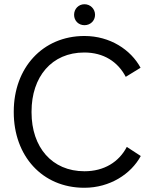

<svg xmlns="http://www.w3.org/2000/svg" viewBox="-20 -879 713 907"><path d="M379 -760C407 -760 429 -781 429 -809C429 -837 407 -859 379 -859C351 -859 330 -837 330 -809C330 -781 351 -760 379 -760ZM378 8H379C499 8 599 -57 645 -142L579 -185C542 -114 472 -70 379 -70C225 -70 129 -184 129 -348V-352C129 -516 224 -631 378 -631C470 -631 537 -587 574 -516L644 -559C598 -644 500 -709 379 -709C181 -709 45 -558 45 -352V-349C45 -143 179 8 378 8Z"/></svg>

Font: Fixel Display Regular
Style: Regular
Weight: 400
Designer: AlfaBravo + MacPaw
Foundry: Kyrylo Tkachov, Marchela Mozhyna, Serhii Makarenko, Maria Weinstein, Zakhar Kryvoshyya
Version: Version 1.211